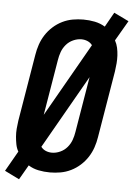

<svg xmlns="http://www.w3.org/2000/svg" viewBox="-68 -832 647 929"><g transform="rotate(5 255.0 -367.5)"><path d="M60 54 -11 19 45 -79Q36 -95 32.5 -113.5Q29 -132 27.5 -150.5Q26 -169 27.5 -188.5Q29 -208 32 -228L86 -552Q90 -578 98.5 -603Q107 -628 121.5 -650.5Q136 -673 156.5 -691.5Q177 -710 201.5 -722Q226 -734 252 -738.5Q278 -743 303 -743Q332 -743 359 -737.5Q386 -732 409 -718L449 -789L521 -754L464 -656Q473 -640 477 -621.5Q481 -603 482 -584.5Q483 -566 481.5 -546.5Q480 -527 477 -507L423 -183Q419 -157 410.5 -132Q402 -107 387.5 -84.5Q373 -62 352.5 -43.5Q332 -25 307.5 -13Q283 -1 257 3.5Q231 8 206 8Q177 8 150 2.5Q123 -3 101 -17ZM152 -267 355 -623Q346 -635 332 -641Q318 -647 302 -647Q282 -647 262 -638Q242 -629 228 -612.5Q214 -596 207 -576.5Q200 -557 197 -537ZM207 -88Q227 -88 247 -97Q267 -106 281 -122.5Q295 -139 302 -158.5Q309 -178 312 -198L357 -468L154 -112Q163 -100 177 -94Q191 -88 207 -88Z"/></g></svg>

Font: Iosevka SS18
Style: Bold Italic
Weight: 700
Italic angle: -9°
Monospace: yes
Designer: Belleve Invis
Foundry: Belleve Invis
Version: Version 25.1.1; ttfautohint (v1.8.4)